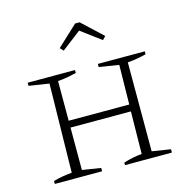

<svg xmlns="http://www.w3.org/2000/svg" viewBox="-108 -844 931 949"><g transform="rotate(-15 357.5 -370.0)"><path d="M57 0V-15Q81 -22 105 -26Q129 -30 152 -32L160 -486L57 -502V-518H299V-503Q279 -498 255 -493.5Q231 -489 204 -487V-284H514L517 -486L416 -502V-518H656V-503Q637 -498 612 -493.5Q587 -489 561 -487V-32L656 -17V0H416V-13Q463 -28 510 -32L513 -249H204V-32L299 -17V0ZM382 -740 487 -642 471 -625 369 -701 270 -625 254 -642 359 -740Z"/></g></svg>

Font: Piazzolla SC ExtraLight
Style: Regular
Weight: 200
Designer: Juan Pablo del Peral
Foundry: Huerta Tipografica
Version: Version 1.330